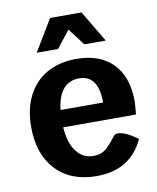

<svg xmlns="http://www.w3.org/2000/svg" viewBox="-87 -843 754 920"><g transform="rotate(-10 290.0 -382.5)"><path d="M545 -248H191Q196 -172 227.5 -130Q259 -88 310 -88Q333 -88 348.5 -94Q364 -100 380.5 -115.5Q397 -131 424 -166Q429 -174 445 -174Q462 -174 486.5 -162.5Q511 -151 539 -130Q474 10 310 10Q184 10 112 -66.5Q40 -143 40 -276Q40 -363 72.5 -427Q105 -491 165.5 -525.5Q226 -560 309 -560Q424 -560 487 -495Q550 -430 550 -311Q550 -297 545 -248ZM400 -332Q400 -466 306 -466Q258 -466 229 -432Q200 -398 193 -332ZM220 -775H373L464 -622H360L297 -705L232 -622H128Z"/></g></svg>

Font: Krub
Style: Bold
Weight: 700
Version: Version 1.000; ttfautohint (v1.6)